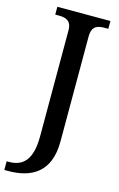

<svg xmlns="http://www.w3.org/2000/svg" viewBox="-155 -772 665 1069"><g transform="rotate(15 177.0 -237.0)"><path d="M-14 240H8C139 240 247 186 247 6V-599C247 -660 280 -669 321 -669H342V-714H36V-669H57C96 -669 130 -660 130 -603V7C130 146 78 190 -2 190H-14Z"/></g></svg>

Font: Noto Serif Thai Medium
Style: Regular
Weight: 500
Designer: Monotype Design Team
Foundry: Monotype Imaging Inc.
Version: Version 1.901;PS 001.901;hotconv 1.0.88;makeotf.lib2.5.64775